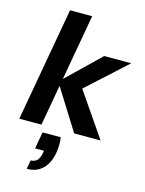

<svg xmlns="http://www.w3.org/2000/svg" viewBox="-144 -804 883 1173"><g transform="rotate(15 297.0 -218.0)"><path d="M368 0 192 -281 423 -504H594L305 -241L316 -319L535 0ZM21 0 149 -720H289L161 0ZM144 284 154 228Q180 228 194.5 212.5Q209 197 215 165L217 150H161L180 44H295Q299 71 298 97Q297 123 293 146Q281 210 243.5 247Q206 284 144 284Z"/></g></svg>

Font: DM Sans ExtraBold
Style: Italic
Weight: 800
Italic angle: -10°
Designer: Colophon Foundry, Jonny Pinhorn
Foundry: Colophon Foundry
Version: Version 4.004;gftools[0.9.30]